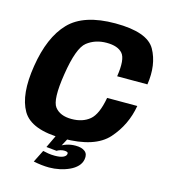

<svg xmlns="http://www.w3.org/2000/svg" viewBox="-124 -779 928 1054"><g transform="rotate(15 340.0 -252.0)"><path d="M286 4Q467 4 541 -79.2Q615 -162.5 634 -274H462.5Q445.5 -177.5 405.8 -144.5Q366 -111.5 303 -111.5Q238 -111.5 208 -150Q178 -188.5 202 -339Q226 -493.5 272 -529.5Q318 -565.5 382.5 -565.5Q446 -565.5 473.2 -534.2Q500.5 -503 485 -403H657Q674.5 -518.5 629 -599.8Q583.5 -681 401.5 -681Q222 -681 139.5 -595.2Q57 -509.5 30 -339Q3 -172 54 -84Q105 4 286 4ZM253 177.5Q283 177.5 312.5 171.2Q342 165 367.5 153.2Q393 141.5 409.8 124Q426.5 106.5 430.5 84Q436 53.5 417.5 38.8Q399 24 364 24Q336.5 24 313.2 31.8Q290 39.5 277 50.5L269.5 78.5Q276.5 73.5 288 70Q299.5 66.5 309.5 66.5Q322 66.5 327.8 69.8Q333.5 73 331.5 81.5Q329.5 92.5 313.2 99.8Q297 107 266.5 107Q246.5 107 228.8 104Q211 101 199 98L164 167.5Q185.5 172 208.8 174.8Q232 177.5 253 177.5ZM269.5 78.5 311.5 0H245L210.5 72.5Z"/></g></svg>

Font: Anybody
Style: Bold Italic
Weight: 700
Italic angle: -10°
Designer: Tyler Finck
Foundry: Etcetera Type Company
Version: Version 1.113;gftools[0.9.25]